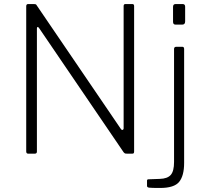

<svg xmlns="http://www.w3.org/2000/svg" viewBox="-20 -762 1021 952"><path d="M636 -742Q645 -742 645 -732V-11Q645 -5 643 -2.5Q641 0 635 0H613Q607 0 602.5 -0.5Q598 -1 593 -7L175 -621Q170 -629 166.5 -628Q163 -627 163 -621V-10Q163 0 152 0H120Q110 0 110 -11V-731Q110 -742 120 -742H147Q153 -742 156.5 -741Q160 -740 163 -734L579 -123Q584 -116 588.5 -118Q593 -120 593 -125V-732Q593 -742 602 -742ZM893 46Q893 109 868.5 139.5Q844 170 774 170Q730 170 719.5 168.5Q709 167 709 160V134Q709 131 710.5 129Q712 127 716 127L772 125Q810 124 826.5 105.5Q843 87 843 41V-519Q843 -530 854 -530H884Q893 -530 893 -519V46ZM898 -656Q898 -640 884 -640H850Q838 -640 838 -654V-728Q838 -742 851 -742H885Q898 -742 898 -729Z"/></svg>

Font: Libre Franklin ExtraLight
Style: Regular
Weight: 250
Designer: Pablo Impallari, Rodrigo Fuenzalida, Nhung Nguyen
Foundry: Impallari Type
Version: Version 3.000